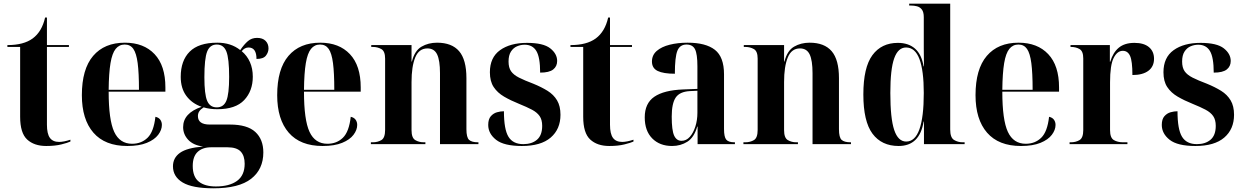

<svg xmlns="http://www.w3.org/2000/svg" viewBox="-20 -780 6732 1039"><path d="M230 10Q165 10 127 -25Q89 -60 89 -148V-526H20V-536Q108 -536 157 -572Q207 -609 224 -685H234V-536H353V-526H234V-105Q234 -56 250 -34Q266 -12 300 -12Q312 -12 327.5 -15Q343 -18 361 -24V-14Q346 -7 312 1.5Q278 10 230 10Z M669 10Q548 10 485.5 -62Q423 -134 423 -265Q423 -406 484 -477.5Q545 -549 656 -549Q758 -549 816.5 -487Q875 -425 875 -307V-284H568Q568 -131 598 -66.5Q628 -2 695 -2Q745 -2 778.5 -34.5Q812 -67 821 -148Q839 -144 847.5 -132Q856 -120 856 -104Q856 -77 836 -50.5Q816 -24 774.5 -7Q733 10 669 10ZM732 -294Q732 -385 725 -438.5Q718 -492 701.5 -515.5Q685 -539 655 -539Q625 -539 606 -515.5Q587 -492 578 -438.5Q569 -385 568 -294Z M1135 239Q1021 239 968.5 207.5Q916 176 916 120Q916 74 954 47Q992 20 1079 13Q1026 6 998.5 -23.5Q971 -53 971 -92Q971 -168 1071 -202Q1019 -220 988.5 -261Q958 -302 958 -364Q958 -452 1006.5 -500.5Q1055 -549 1156 -549Q1230 -549 1280 -509Q1301 -540 1321.5 -557.5Q1342 -575 1371 -575Q1401 -575 1417 -559Q1433 -543 1433 -518Q1433 -497 1419 -479Q1405 -461 1368 -461Q1368 -523 1325 -523Q1304 -523 1288 -503Q1317 -479 1332.5 -444Q1348 -409 1348 -365Q1348 -288 1301.5 -238.5Q1255 -189 1156 -189Q1115 -189 1082 -199Q1065 -188 1058 -177Q1051 -166 1051 -152Q1051 -106 1115 -106H1224Q1318 -106 1361.5 -66Q1405 -26 1405 45Q1405 136 1339 187.5Q1273 239 1135 239ZM1153 -199Q1190 -199 1205 -235Q1220 -271 1220 -364Q1220 -464 1205 -501.5Q1190 -539 1153 -539Q1116 -539 1101 -501Q1086 -463 1086 -362Q1086 -270 1101 -234.5Q1116 -199 1153 -199ZM1148 229Q1221 229 1262.5 199Q1304 169 1304 106Q1304 63 1282.5 40Q1261 17 1211 17H1123Q1076 17 1049.5 42Q1023 67 1023 118Q1023 177 1056 203Q1089 229 1148 229Z M1726 10Q1605 10 1542.5 -62Q1480 -134 1480 -265Q1480 -406 1541 -477.5Q1602 -549 1713 -549Q1815 -549 1873.5 -487Q1932 -425 1932 -307V-284H1625Q1625 -131 1655 -66.5Q1685 -2 1752 -2Q1802 -2 1835.5 -34.5Q1869 -67 1878 -148Q1896 -144 1904.5 -132Q1913 -120 1913 -104Q1913 -77 1893 -50.5Q1873 -24 1831.5 -7Q1790 10 1726 10ZM1789 -294Q1789 -385 1782 -438.5Q1775 -492 1758.5 -515.5Q1742 -539 1712 -539Q1682 -539 1663 -515.5Q1644 -492 1635 -438.5Q1626 -385 1625 -294Z M1987 0V-10H1997Q2024 -10 2044 -22Q2064 -34 2064 -77V-463Q2064 -503 2043.5 -514.5Q2023 -526 1998 -526H1989V-536H2207V-447H2209Q2224 -506 2261 -527.5Q2298 -549 2345 -549Q2425 -549 2464.5 -503Q2504 -457 2504 -357V-81Q2504 -36 2518.5 -23Q2533 -10 2566 -10H2569V0H2361V-384Q2361 -453 2345.5 -485.5Q2330 -518 2293 -518Q2247 -518 2227 -469Q2207 -420 2207 -336V-76Q2207 -34 2227 -22Q2247 -10 2273 -10H2282V0Z M2804 10Q2707 10 2664.5 -23.5Q2622 -57 2622 -104Q2622 -135 2636 -151Q2650 -167 2669.5 -172.5Q2689 -178 2707 -178Q2707 -80 2731.5 -40Q2756 0 2812 0Q2858 0 2886 -24Q2914 -48 2914 -99Q2914 -132 2900 -152Q2886 -172 2858.5 -186.5Q2831 -201 2789 -218Q2744 -236 2708 -257Q2672 -278 2651.5 -309Q2631 -340 2631 -389Q2631 -469 2686 -508.5Q2741 -548 2832 -548Q2920 -548 2957.5 -518.5Q2995 -489 2995 -450Q2995 -421 2973.5 -404Q2952 -387 2903 -387Q2903 -470 2882.5 -504Q2862 -538 2819 -538Q2798 -538 2778 -529.5Q2758 -521 2745 -501Q2732 -481 2732 -447Q2732 -414 2745.5 -394.5Q2759 -375 2788.5 -360Q2818 -345 2866 -327Q2910 -309 2943 -288.5Q2976 -268 2994.5 -237Q3013 -206 3013 -159Q3013 -81 2960 -35.5Q2907 10 2804 10Z M3277 10Q3212 10 3174 -25Q3136 -60 3136 -148V-526H3067V-536Q3155 -536 3204 -572Q3254 -609 3271 -685H3281V-536H3400V-526H3281V-105Q3281 -56 3297 -34Q3313 -12 3347 -12Q3359 -12 3374.5 -15Q3390 -18 3408 -24V-14Q3393 -7 3359 1.5Q3325 10 3277 10Z M3617 10Q3550 10 3509.5 -31Q3469 -72 3469 -145Q3469 -221 3521 -256.5Q3573 -292 3677 -296L3754 -299V-421Q3754 -488 3741 -513.5Q3728 -539 3695 -539Q3659 -539 3645.5 -505Q3632 -471 3632 -381Q3570 -381 3539 -396Q3508 -411 3508 -447Q3508 -482 3534 -504.5Q3560 -527 3604 -538Q3648 -549 3701 -549Q3799 -549 3848.5 -510.5Q3898 -472 3898 -378V-82Q3898 -39 3910 -24.5Q3922 -10 3954 -10H3957V0H3755V-95H3753Q3736 -36 3699.5 -13Q3663 10 3617 10ZM3668 -18Q3694 -18 3713 -39.5Q3732 -61 3743 -95.5Q3754 -130 3754 -170V-289L3713 -287Q3658 -284 3636.5 -252Q3615 -220 3615 -149Q3615 -75 3628 -46.5Q3641 -18 3668 -18Z M4003 0V-10H4013Q4040 -10 4060 -22Q4080 -34 4080 -77V-463Q4080 -503 4059.5 -514.5Q4039 -526 4014 -526H4005V-536H4223V-447H4225Q4240 -506 4277 -527.5Q4314 -549 4361 -549Q4441 -549 4480.5 -503Q4520 -457 4520 -357V-81Q4520 -36 4534.5 -23Q4549 -10 4582 -10H4585V0H4377V-384Q4377 -453 4361.5 -485.5Q4346 -518 4309 -518Q4263 -518 4243 -469Q4223 -420 4223 -336V-76Q4223 -34 4243 -22Q4263 -10 4289 -10H4298V0Z M4843 10Q4751 10 4701.5 -56.5Q4652 -123 4652 -269Q4652 -415 4701 -481.5Q4750 -548 4839 -548Q4896 -548 4931.5 -517Q4967 -486 4978 -421H4980Q4979 -475 4979 -516.5Q4979 -558 4979 -585V-687Q4979 -715 4968.5 -728.5Q4958 -742 4942 -746Q4926 -750 4910 -750H4900V-760H5122V-79Q5122 -35 5143 -22.5Q5164 -10 5189 -10H5200V0H4980V-122H4978Q4957 10 4843 10ZM4884 -14Q4979 -14 4979 -277Q4979 -398 4955.5 -460.5Q4932 -523 4883 -523Q4840 -523 4819 -464.5Q4798 -406 4798 -277Q4798 -139 4819 -76.5Q4840 -14 4884 -14Z M5505 10Q5384 10 5321.5 -62Q5259 -134 5259 -265Q5259 -406 5320 -477.5Q5381 -549 5492 -549Q5594 -549 5652.5 -487Q5711 -425 5711 -307V-284H5404Q5404 -131 5434 -66.5Q5464 -2 5531 -2Q5581 -2 5614.5 -34.5Q5648 -67 5657 -148Q5675 -144 5683.5 -132Q5692 -120 5692 -104Q5692 -77 5672 -50.5Q5652 -24 5610.5 -7Q5569 10 5505 10ZM5568 -294Q5568 -385 5561 -438.5Q5554 -492 5537.5 -515.5Q5521 -539 5491 -539Q5461 -539 5442 -515.5Q5423 -492 5414 -438.5Q5405 -385 5404 -294Z M5768 0V-10H5775Q5802 -10 5822 -22Q5842 -34 5842 -76V-464Q5842 -503 5822 -514.5Q5802 -526 5776 -526H5773V-536H5986V-446H5988Q6003 -496 6034.5 -522Q6066 -548 6119 -548Q6170 -548 6197.5 -525Q6225 -502 6225 -462Q6225 -420 6194.5 -397Q6164 -374 6108 -374Q6108 -449 6095.5 -477Q6083 -505 6056 -505Q6026 -505 6006.5 -466.5Q5987 -428 5987 -334V-76Q5987 -34 6007.5 -22Q6028 -10 6057 -10H6081V0Z M6449 10Q6352 10 6309.5 -23.5Q6267 -57 6267 -104Q6267 -135 6281 -151Q6295 -167 6314.5 -172.5Q6334 -178 6352 -178Q6352 -80 6376.5 -40Q6401 0 6457 0Q6503 0 6531 -24Q6559 -48 6559 -99Q6559 -132 6545 -152Q6531 -172 6503.5 -186.5Q6476 -201 6434 -218Q6389 -236 6353 -257Q6317 -278 6296.5 -309Q6276 -340 6276 -389Q6276 -469 6331 -508.5Q6386 -548 6477 -548Q6565 -548 6602.5 -518.5Q6640 -489 6640 -450Q6640 -421 6618.5 -404Q6597 -387 6548 -387Q6548 -470 6527.5 -504Q6507 -538 6464 -538Q6443 -538 6423 -529.5Q6403 -521 6390 -501Q6377 -481 6377 -447Q6377 -414 6390.5 -394.5Q6404 -375 6433.5 -360Q6463 -345 6511 -327Q6555 -309 6588 -288.5Q6621 -268 6639.5 -237Q6658 -206 6658 -159Q6658 -81 6605 -35.5Q6552 10 6449 10Z"/></svg>

Font: Noto Serif Display SemiCondensed
Style: Bold
Weight: 700
Width: 4
Designer: Monotype Design Team
Foundry: Monotype Imaging Inc.
Version: Version 2.009